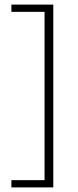

<svg xmlns="http://www.w3.org/2000/svg" viewBox="-20 -695 338 834"><path d="M211.5 -675V119H29.5V87.5H173.5V-643.5H29.5V-675Z"/></svg>

Font: Anek Devanagari Medium ExtraLight
Style: Regular
Weight: 250
Version: Version 1.003